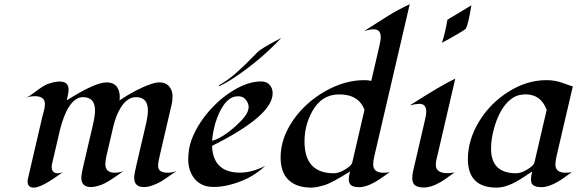

<svg xmlns="http://www.w3.org/2000/svg" viewBox="-20 -853 2654 883"><path d="M287.1 -391.6Q417 -474.1 470.7 -474.1Q515.1 -474.1 527.3 -433.6Q530.8 -420.9 530.8 -409.7Q530.8 -398.4 529.3 -391.1Q606 -442.4 669.9 -464.8Q694.8 -474.1 711.9 -474.1Q729 -474.1 740.2 -469Q751.5 -463.9 758.8 -454.6Q773.4 -436 773.4 -412.8Q773.4 -389.6 770 -375.5L715.8 -142.1Q707 -106.9 707 -89.8Q707 -58.6 751.5 -58.6Q769.5 -58.6 790.5 -65.9Q740.7 -30.3 721.2 -18.6Q675.8 7.3 641.6 7.3Q597.2 7.3 597.2 -35.2Q597.2 -53.7 608.4 -98.6L651.4 -282.7Q660.2 -321.8 660.2 -344.7Q660.2 -406.2 605.5 -406.2Q564.9 -406.2 535.2 -357.9Q513.7 -323.2 501.5 -272.9L469.2 -134.3Q464.4 -112.3 464.4 -98.6Q464.4 -58.6 508.3 -58.6Q526.9 -58.6 546.9 -65.9Q477.5 -14.6 447.8 -3.7Q418 7.3 398.4 7.3Q354 7.3 354 -35.2Q354 -53.7 365.2 -98.6L408.2 -282.7Q417 -321.8 417 -344.7Q417 -406.2 361.8 -406.2Q309.6 -406.2 274.4 -315.4Q263.7 -288.1 255.4 -253.9L220.2 -103Q217.8 -94.2 217.8 -86.4Q217.8 -56.2 245.1 -56.2Q255.9 -56.2 268.1 -61Q172.4 9.8 135.7 9.8Q106.9 9.8 106.9 -18.6Q106.9 -25.4 108.9 -33.2L174.3 -314.5Q177.7 -329.1 182.1 -344.2Q186.5 -359.4 186.5 -375Q186.5 -410.6 140.1 -410.6Q119.1 -410.6 96.7 -402.8Q113.3 -408.2 136.7 -426.8Q181.2 -460.4 198.2 -466.3Q231.9 -478 253.9 -478Q295.4 -478 295.4 -440.9Q295.4 -426.3 287.1 -391.6Z M1233.9 -423.8Q1233.9 -321.3 955.1 -182.1Q960 -59.1 1083.5 -59.1Q1139.6 -59.1 1199.7 -90.3Q1130.4 -23.9 1025.9 -0.5Q993.2 6.8 962.2 6.8Q931.2 6.8 908.9 -4.2Q886.7 -15.1 872.6 -33.7Q845.7 -69.8 845.7 -119.4Q845.7 -168.9 860.6 -209.2Q875.5 -249.5 900.6 -288.1Q925.8 -326.7 959 -361.3Q992.2 -396 1029.8 -421.9Q1111.3 -478.5 1180.7 -478.5Q1205.6 -478.5 1219.7 -463.1Q1233.9 -447.8 1233.9 -423.8ZM970.2 -286.1Q958 -242.7 955.6 -205.6Q1003.4 -218.3 1064.5 -273.9Q1100.1 -306.6 1111.8 -325.9Q1123.5 -345.2 1123.5 -361.1Q1123.5 -377 1111.1 -393.6Q1098.6 -410.2 1076.2 -410.2Q1053.7 -410.2 1037.8 -399.2Q1022 -388.2 1009.3 -370.6Q996.6 -353 986.8 -330.8Q977.1 -308.6 970.2 -286.1ZM1273.9 -678.7Q1177.2 -576.2 1061 -498.5Q1021.5 -471.7 986.8 -456.1L988.3 -461.9Q1027.8 -483.9 1061.8 -513.9Q1095.7 -543.9 1116.5 -564.7Q1137.2 -585.4 1147 -595.7Q1167.5 -617.2 1177 -623.5Q1186.5 -629.9 1196.5 -636Q1206.5 -642.1 1217.8 -648.4Q1229 -654.8 1239.7 -660.6Q1254.4 -668.9 1273.9 -678.7Z M1731 -682.1Q1731 -718.3 1699.2 -718.3Q1688 -718.3 1677.2 -715.8Q1666.5 -713.4 1655.8 -710.9Q1707 -743.7 1758.1 -775.9Q1809.1 -808.1 1864.3 -833.5L1701.7 -135.3Q1696.3 -114.7 1696.3 -97.2Q1696.3 -58.6 1743.2 -58.6Q1757.8 -58.6 1772.5 -61.5Q1757.3 -51.3 1740.7 -39.1Q1724.1 -26.9 1706.1 -16.6Q1664.1 7.8 1631.3 7.8Q1596.7 7.8 1587.9 -9.8Q1584 -17.1 1584 -27.3Q1584 -43.5 1589.8 -64.5Q1506.8 -11.7 1470.5 -1Q1434.1 9.8 1411.6 9.8Q1343.8 9.8 1307.1 -25.4Q1270.5 -60.5 1270.5 -128.9Q1270.5 -218.3 1330.6 -303.7Q1386.2 -382.3 1475.6 -433.6Q1565.9 -484.4 1654.8 -484.4Q1672.9 -484.4 1687.5 -481L1724.6 -641.1Q1731 -666.5 1731 -682.1ZM1656.2 -347.7Q1629.9 -418.9 1539.6 -418.9Q1459.5 -418.9 1416.5 -341.8Q1380.4 -277.3 1380.4 -202.1Q1380.4 -56.2 1515.1 -56.2Q1534.2 -56.2 1556.2 -67.4Q1595.2 -87.9 1600.1 -106Z M2147.9 -828.6Q2133.8 -742.2 2123 -722.7Q2120.1 -716.8 2089.6 -699.5Q2059.1 -682.1 2047.4 -675.3Q2021.5 -660.6 2012.7 -656.2Q2028.8 -707.5 2037.6 -762.2ZM1940.4 -339.8Q1940.4 -375.5 1908.7 -375.5Q1894 -375.5 1865.2 -368.7Q2012.2 -462.9 2073.7 -491.2L1993.7 -146.5Q1990.7 -133.8 1987.5 -120.6Q1984.4 -107.4 1984.4 -94.2Q1984.4 -56.6 2039.1 -56.6Q2052.7 -56.6 2070.8 -60.1Q2055.2 -49.3 2038.6 -37.1Q2022 -24.9 2004.4 -14.6Q1963.4 9.3 1929.7 9.3Q1889.6 9.3 1879.9 -12.2Q1876 -21 1876 -32.2Q1876 -49.8 1880.4 -68.4L1934.1 -299.8Q1940.4 -325.2 1940.4 -339.8Z M2264.2 9.8Q2131.8 9.8 2131.8 -121.1Q2131.8 -210.4 2184.6 -296.4Q2235.4 -378.9 2317.9 -430.7Q2402.8 -484.4 2492.7 -484.4Q2532.2 -484.4 2565.2 -472.4Q2598.1 -460.4 2614.3 -455.6L2539.6 -135.3Q2534.2 -109.9 2534.2 -97.2Q2534.2 -58.6 2581.1 -58.6Q2596.2 -58.6 2610.4 -61.5Q2595.2 -51.3 2578.6 -39.1Q2562 -26.9 2544.4 -16.6Q2502 7.8 2469.7 7.8Q2434.6 7.8 2425.3 -9.8Q2421.9 -17.1 2421.9 -27.3Q2421.9 -43.5 2427.7 -64.5Q2409.7 -52.7 2390.4 -39.8Q2371.1 -26.9 2350.6 -15.6Q2302.7 9.8 2264.2 9.8ZM2238.3 -169.4Q2238.3 -56.2 2353.5 -56.2Q2372.1 -56.2 2394 -67.4Q2433.1 -87.9 2438 -106L2494.1 -347.7Q2480.5 -384.3 2456.1 -401.6Q2431.6 -418.9 2398.7 -418.9Q2365.7 -418.9 2344.2 -406.5Q2322.8 -394 2305.7 -373.5Q2288.6 -353 2275.9 -326.9Q2263.2 -300.8 2254.9 -272.9Q2238.3 -217.3 2238.3 -169.4Z"/></svg>

Font: Fondamento
Style: Italic
Weight: 400
Italic angle: -12°
Version: Version 1.000